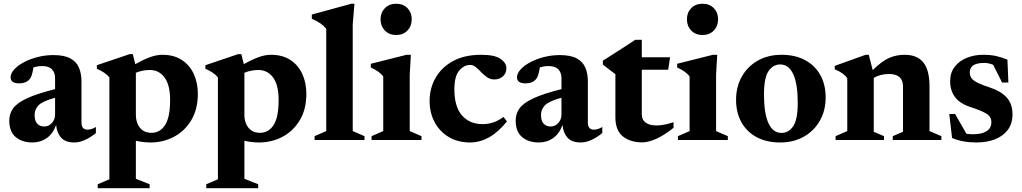

<svg xmlns="http://www.w3.org/2000/svg" viewBox="-20 -732 5345 1004"><path d="M369.5 13Q322 13 299.5 -12.2Q277 -37.5 273.5 -78.5Q257 -33 224.5 -10Q192 13 149.5 13Q96 13 62.2 -15.2Q28.5 -43.5 28.5 -101.5Q28.5 -136.5 48 -164.5Q67.5 -192.5 119.2 -217Q171 -241.5 268 -266V-323.5Q268 -352 251.8 -369.2Q235.5 -386.5 200.5 -386.5Q177.5 -386.5 155 -379.5Q150.5 -352.5 145.8 -338.2Q141 -324 134 -317Q115.5 -296 81 -296Q35.5 -296 35.5 -327.5Q35.5 -348.5 54.5 -369.2Q73.5 -390 105.8 -407Q138 -424 177.8 -434Q217.5 -444 259 -444Q316 -444 348 -426.5Q380 -409 393 -378Q406 -347 406 -306.5V-91.5Q406 -54 437.5 -54Q459 -54 481.5 -68V-36.5Q455 -14 425.2 -0.5Q395.5 13 369.5 13ZM161 -131.5Q161 -99.5 175 -85Q189 -70.5 211.5 -70.5Q235 -70.5 251.5 -89Q268 -107.5 268 -133V-221Q201.5 -202.5 181.2 -181Q161 -159.5 161 -131.5Z M762.5 231.5V252H491V231.5L552 205.5V-327Q541.5 -340.5 525.2 -351.5Q509 -362.5 486.5 -372.5V-391L658 -449H674.5L687.5 -396.5Q727 -419 762.2 -432.2Q797.5 -445.5 829.5 -445.5Q889 -445.5 930.2 -418.8Q971.5 -392 993 -345.8Q1014.5 -299.5 1014.5 -241.5Q1014.5 -161 980.5 -104Q946.5 -47 890.2 -17Q834 13 767 13Q727.5 13 690.5 4V203ZM869.5 -209Q869.5 -287.5 840.5 -326.8Q811.5 -366 763.5 -366Q745.5 -366 726.8 -362.5Q708 -359 690.5 -351.5V-130.5Q690.5 -90.5 711.8 -64Q733 -37.5 772 -37.5Q817 -37.5 843.2 -78.2Q869.5 -119 869.5 -209Z M1330 231.5V252H1058.5V231.5L1119.5 205.5V-327Q1109 -340.5 1092.8 -351.5Q1076.5 -362.5 1054 -372.5V-391L1225.5 -449H1242L1255 -396.5Q1294.5 -419 1329.8 -432.2Q1365 -445.5 1397 -445.5Q1456.5 -445.5 1497.8 -418.8Q1539 -392 1560.5 -345.8Q1582 -299.5 1582 -241.5Q1582 -161 1548 -104Q1514 -47 1457.8 -17Q1401.5 13 1334.5 13Q1295 13 1258 4V203ZM1437 -209Q1437 -287.5 1408 -326.8Q1379 -366 1331 -366Q1313 -366 1294.2 -362.5Q1275.5 -359 1258 -351.5V-130.5Q1258 -90.5 1279.2 -64Q1300.5 -37.5 1339.5 -37.5Q1384.5 -37.5 1410.8 -78.2Q1437 -119 1437 -209Z M1824.5 -46.5 1886 -20V0H1625V-20L1686 -46.5V-581.5Q1674 -596.5 1656.8 -608.8Q1639.5 -621 1610.5 -634V-656L1817.5 -712.5H1833.5L1824.5 -606Z M2051.5 -549Q2015 -549 1992.5 -572.5Q1970 -596 1970 -631.5Q1970 -666 1992.5 -689.2Q2015 -712.5 2051.5 -712.5Q2088.5 -712.5 2110.8 -689.2Q2133 -666 2133 -631.5Q2133 -596 2110.8 -572.5Q2088.5 -549 2051.5 -549ZM2128.5 -445.5 2122.5 -341.5V-46.5L2184 -20V0H1923V-20L1984 -46.5V-332.5Q1973.5 -346.5 1956 -358.5Q1938.5 -370.5 1919 -379V-398.5L2106 -445.5Z M2495.5 -445.5Q2567.5 -445.5 2597.8 -424Q2628 -402.5 2628 -375.5Q2628 -349 2609.8 -332.8Q2591.5 -316.5 2565.5 -316.5Q2544 -316.5 2527.2 -328Q2510.5 -339.5 2496.2 -354.5Q2482 -369.5 2468.2 -381Q2454.5 -392.5 2438.5 -392.5Q2406.5 -392.5 2381.2 -362.8Q2356 -333 2356 -265Q2356 -174 2395.8 -128.5Q2435.5 -83 2503 -83Q2533.5 -83 2559.5 -91.8Q2585.5 -100.5 2613 -120.5L2631 -97Q2584 -39.5 2536.2 -13.2Q2488.5 13 2438.5 13Q2374 13 2326.5 -15.5Q2279 -44 2252.8 -93.2Q2226.5 -142.5 2226.5 -204Q2226.5 -271 2258.2 -326Q2290 -381 2350 -413.2Q2410 -445.5 2495.5 -445.5Z M3017.5 13Q2970 13 2947.5 -12.2Q2925 -37.5 2921.5 -78.5Q2905 -33 2872.5 -10Q2840 13 2797.5 13Q2744 13 2710.2 -15.2Q2676.5 -43.5 2676.5 -101.5Q2676.5 -136.5 2696 -164.5Q2715.5 -192.5 2767.2 -217Q2819 -241.5 2916 -266V-323.5Q2916 -352 2899.8 -369.2Q2883.5 -386.5 2848.5 -386.5Q2825.5 -386.5 2803 -379.5Q2798.5 -352.5 2793.8 -338.2Q2789 -324 2782 -317Q2763.5 -296 2729 -296Q2683.5 -296 2683.5 -327.5Q2683.5 -348.5 2702.5 -369.2Q2721.5 -390 2753.8 -407Q2786 -424 2825.8 -434Q2865.5 -444 2907 -444Q2964 -444 2996 -426.5Q3028 -409 3041 -378Q3054 -347 3054 -306.5V-91.5Q3054 -54 3085.5 -54Q3107 -54 3129.5 -68V-36.5Q3103 -14 3073.2 -0.5Q3043.5 13 3017.5 13ZM2809 -131.5Q2809 -99.5 2823 -85Q2837 -70.5 2859.5 -70.5Q2883 -70.5 2899.5 -89Q2916 -107.5 2916 -133V-221Q2849.5 -202.5 2829.2 -181Q2809 -159.5 2809 -131.5Z M3336 -133.5Q3336 -106 3356 -91Q3376 -76 3413 -76Q3451 -76 3502 -93V-63.5Q3450.5 -23 3409.8 -5.2Q3369 12.5 3338.5 12.5Q3276 12.5 3237 -18.8Q3198 -50 3198 -118.5V-344L3132.5 -394V-414.5Q3156.5 -430 3187 -449.5Q3217.5 -469 3248 -488.5Q3278.5 -508 3302 -524H3336V-432.5H3484L3474 -367.5H3336Z M3653.5 -549Q3617 -549 3594.5 -572.5Q3572 -596 3572 -631.5Q3572 -666 3594.5 -689.2Q3617 -712.5 3653.5 -712.5Q3690.5 -712.5 3712.8 -689.2Q3735 -666 3735 -631.5Q3735 -596 3712.8 -572.5Q3690.5 -549 3653.5 -549ZM3730.5 -445.5 3724.5 -341.5V-46.5L3786 -20V0H3525V-20L3586 -46.5V-332.5Q3575.5 -346.5 3558 -358.5Q3540.5 -370.5 3521 -379V-398.5L3708 -445.5Z M4059.5 13Q3988 13 3936.2 -15Q3884.5 -43 3856.8 -93.2Q3829 -143.5 3829 -209.5Q3829 -278.5 3859.2 -331.8Q3889.5 -385 3943 -415.2Q3996.5 -445.5 4067 -445.5Q4138.5 -445.5 4190.2 -417.5Q4242 -389.5 4269.8 -339.2Q4297.5 -289 4297.5 -223Q4297.5 -154 4267.2 -100.8Q4237 -47.5 4183.2 -17.2Q4129.5 13 4059.5 13ZM4066.5 -37Q4104 -37 4127.8 -72Q4151.5 -107 4151.5 -194Q4151.5 -293 4128 -344Q4104.5 -395 4060 -395Q4022.5 -395 3998.8 -360.2Q3975 -325.5 3975 -238.5Q3975 -139.5 3998.2 -88.2Q4021.5 -37 4066.5 -37Z M4648.5 -20 4702 -43V-279.5Q4702 -345 4629 -345Q4605 -345 4584.5 -339.5Q4564 -334 4549 -324.5V-43L4602.5 -20V0H4349.5V-20L4410.5 -46.5V-323.5Q4389.5 -352 4345 -369.5V-387.5L4506.5 -445.5H4523L4543.5 -365.5Q4594 -414.5 4631.2 -430Q4668.5 -445.5 4710.5 -445.5Q4776.5 -445.5 4808.5 -405.2Q4840.5 -365 4840.5 -281V-46.5L4902.5 -20V0H4648.5Z M5121 -445.5Q5160 -445.5 5188 -439.2Q5216 -433 5248 -420L5253 -300.5H5220L5173.5 -393Q5150 -403 5126.5 -403Q5051 -403 5051 -353Q5051 -326.5 5072.5 -310.8Q5094 -295 5153 -275.5Q5212.5 -256.5 5243.5 -223Q5274.5 -189.5 5274.5 -134.5Q5274.5 -85 5249.5 -52.2Q5224.5 -19.5 5182 -3.2Q5139.5 13 5086 13Q5012.5 13 4958.5 -10.5L4944 -136H4974.5L5033.5 -32.5Q5050.5 -30 5069.5 -30Q5112.5 -30 5138.2 -45.5Q5164 -61 5164 -93Q5164 -122 5138 -137.8Q5112 -153.5 5055.5 -172Q4999 -190.5 4973.8 -224.5Q4948.5 -258.5 4948.5 -307.5Q4948.5 -352.5 4972.5 -383.2Q4996.5 -414 5035.8 -429.8Q5075 -445.5 5121 -445.5Z"/></svg>

Font: Newsreader 16pt
Style: Bold
Weight: 700
Designer: Hugues Gentile
Foundry: Production Type
Version: Version 1.003; ttfautohint (v1.8.3)